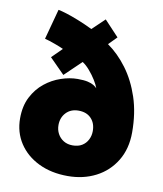

<svg xmlns="http://www.w3.org/2000/svg" viewBox="-82 -779 727 857"><g transform="rotate(10 281.5 -350.0)"><path d="M29 -205Q29 -261 50 -301.8Q71 -342.5 104.2 -369.2Q137.5 -396 176.8 -409.2Q216 -422.5 252 -422.5Q281 -422.5 298 -418.5Q315 -414.5 324.8 -408.5Q334.5 -402.5 340.5 -396Q335.5 -411 322.8 -431.5Q310 -452 293.5 -471.2Q277 -490.5 260.5 -501L185.5 -429L117.5 -497.5L163.5 -543Q146 -551 128.8 -557.2Q111.5 -563.5 98 -568Q84.5 -572.5 77 -574L114 -711.5Q128 -709 152 -701.5Q176 -694 207.5 -681.5Q239 -669 273 -652.5L329 -706L394.5 -636L358 -599Q406.5 -565 446 -512Q485.5 -459 509 -388.2Q532.5 -317.5 532.5 -229.5Q532.5 -155 499.2 -100.5Q466 -46 409.5 -17Q353 12 282.5 12Q207.5 12 150.2 -16Q93 -44 61 -93Q29 -142 29 -205ZM203 -205Q203 -183.5 212.5 -165.8Q222 -148 239.5 -137.2Q257 -126.5 280.5 -126.5Q305.5 -126.5 322.8 -137Q340 -147.5 349.2 -165.5Q358.5 -183.5 358.5 -205Q358.5 -240.5 337.8 -262.2Q317 -284 280.5 -284Q245.5 -284 224.2 -261.5Q203 -239 203 -205Z"/></g></svg>

Font: League Spartan Thin ExtraBold
Style: Regular
Weight: 800
Version: Version 2.002